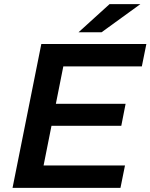

<svg xmlns="http://www.w3.org/2000/svg" viewBox="-20 -914 732 934"><path d="M242 -409H591L570 -302H221ZM192 -109H588L566 0H41L181 -700H692L670 -591H288ZM362 -757 513 -894H663L474 -757Z"/></svg>

Font: MOST Montserrat SemiBold
Style: Italic
Weight: 600
Italic angle: -11.3°
Designer: Julieta Ulanovsky
Foundry: Julieta Ulanovsky
Version: Version 8.000;March 11, 2024;FontCreator 15.0.0.2926 64-bit